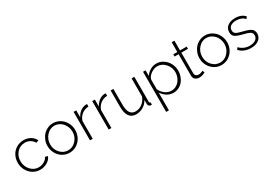

<svg xmlns="http://www.w3.org/2000/svg" viewBox="39 -1761 4309 3037"><g transform="rotate(-30 2193.0 -242.5)"><path d="M298.8 9.8Q227.5 9.8 168.2 -27.1Q108.9 -64 75.4 -126.5Q42 -189 42 -262.2Q42 -335.4 74.5 -396.5Q106.9 -457.5 166 -493.2Q225.1 -528.8 297.9 -528.8Q368.2 -528.8 422.4 -496.8Q476.6 -464.8 503.9 -408.2L455.1 -392.1Q432.1 -435.1 389.4 -459.5Q346.7 -483.9 295.9 -483.9Q210 -483.9 150.9 -420.2Q91.8 -356.4 91.8 -262.2Q91.8 -168.5 152.3 -101.8Q212.9 -35.2 296.9 -35.2Q350.6 -35.2 399.7 -64Q448.7 -92.8 460.9 -130.9L509.8 -117.2Q489.7 -62 430.4 -26.1Q371.1 9.8 298.8 9.8Z M582 -258.8Q582 -313 601.6 -362.5Q621.1 -412.1 654.8 -448.7Q688.5 -485.4 735.8 -507.1Q783.2 -528.8 835.9 -528.8Q905.8 -528.8 964.6 -491.9Q1023.4 -455.1 1056.6 -393.1Q1089.8 -331.1 1089.8 -258.8Q1089.8 -187 1056.9 -125.5Q1023.9 -64 965.3 -27.1Q906.7 9.8 835.9 9.8Q764.6 9.8 706.1 -27.1Q647.5 -64 614.7 -125.5Q582 -187 582 -258.8ZM1039.1 -259.8Q1039.1 -304.7 1022.7 -346.2Q1006.3 -387.7 979 -417.7Q951.7 -447.8 914.3 -465.8Q877 -483.9 835.9 -483.9Q752.9 -483.9 692.4 -416.7Q631.8 -349.6 631.8 -256.8Q631.8 -164.6 691.4 -99.9Q751 -35.2 835 -35.2Q918.9 -35.2 979 -101.1Q1039.1 -167 1039.1 -259.8Z M1456.1 -475.1Q1386.2 -472.7 1333.5 -432.9Q1280.8 -393.1 1259.8 -325.2V0H1210V-520H1257.8V-392.1Q1284.7 -446.8 1329.6 -481.2Q1374.5 -515.6 1424.8 -521Q1438 -522 1456.1 -522Z M1796.9 -475.1Q1727.1 -472.7 1674.3 -432.9Q1621.6 -393.1 1600.6 -325.2V0H1550.8V-520H1598.6V-392.1Q1625.5 -446.8 1670.4 -481.2Q1715.3 -515.6 1765.6 -521Q1778.8 -522 1796.9 -522Z M1886.7 -220.2V-520H1936.5V-227.1Q1936.5 -35.2 2067.4 -35.2Q2133.3 -35.2 2189.9 -78.6Q2246.6 -122.1 2269.5 -191.9V-520H2319.3V-65.9Q2319.3 -42.5 2340.3 -41V0Q2323.2 1.5 2315.4 0Q2298.8 -2.4 2287.4 -15.1Q2275.9 -27.8 2275.4 -44.9L2274.4 -123Q2240.7 -61 2181.2 -25.6Q2121.6 9.8 2052.2 9.8Q1970.7 9.8 1928.7 -48.3Q1886.7 -106.4 1886.7 -220.2Z M2528.3 -111.8V212.9H2478.5V-520H2524.4V-416Q2557.6 -466.8 2610.4 -497.8Q2663.1 -528.8 2721.2 -528.8Q2791.5 -528.8 2849.4 -489.7Q2907.2 -450.7 2938.7 -389.2Q2970.2 -327.6 2970.2 -258.8Q2970.2 -204.6 2952.9 -155.5Q2935.5 -106.4 2904.8 -70.1Q2874 -33.7 2829.1 -12Q2784.2 9.8 2732.4 9.8Q2668.9 9.8 2615.7 -23.9Q2562.5 -57.6 2528.3 -111.8ZM2919.4 -258.8Q2919.4 -349.1 2858.4 -416.5Q2797.4 -483.9 2711.4 -483.9Q2675.3 -483.9 2634.5 -464.8Q2593.8 -445.8 2563.2 -412.8Q2532.7 -379.9 2528.3 -344.2V-172.9Q2554.7 -113.3 2607.2 -74.2Q2659.7 -35.2 2720.2 -35.2Q2764.2 -35.2 2802.2 -54.4Q2840.3 -73.7 2865.5 -105.2Q2890.6 -136.7 2905 -176.8Q2919.4 -216.8 2919.4 -258.8Z M3315.4 -24.9 3309.6 -21.5Q3303.7 -18.6 3299.3 -16.6Q3294.9 -14.6 3286.4 -11Q3277.8 -7.3 3269.5 -4.6Q3261.2 -2 3251.2 0.5Q3241.2 2.9 3229.7 4.4Q3218.3 5.9 3206.5 5.9Q3163.1 5.9 3133.8 -18.8Q3104.5 -43.5 3104.5 -86.9V-479H3031.2V-520H3104.5V-698.2H3154.3V-520H3275.4V-479H3154.3V-99.1Q3155.8 -71.3 3174.3 -56.2Q3192.9 -41 3219.2 -41Q3237.8 -41 3257.3 -46.6Q3276.9 -52.2 3285.9 -56.9Q3294.9 -61.5 3300.3 -64.9Z M3357.4 -258.8Q3357.4 -313 3377 -362.5Q3396.5 -412.1 3430.2 -448.7Q3463.9 -485.4 3511.2 -507.1Q3558.6 -528.8 3611.3 -528.8Q3681.2 -528.8 3740 -491.9Q3798.8 -455.1 3832 -393.1Q3865.2 -331.1 3865.2 -258.8Q3865.2 -187 3832.3 -125.5Q3799.3 -64 3740.7 -27.1Q3682.1 9.8 3611.3 9.8Q3540 9.8 3481.4 -27.1Q3422.9 -64 3390.1 -125.5Q3357.4 -187 3357.4 -258.8ZM3814.5 -259.8Q3814.5 -304.7 3798.1 -346.2Q3781.7 -387.7 3754.4 -417.7Q3727.1 -447.8 3689.7 -465.8Q3652.3 -483.9 3611.3 -483.9Q3528.3 -483.9 3467.8 -416.7Q3407.2 -349.6 3407.2 -256.8Q3407.2 -164.6 3466.8 -99.9Q3526.4 -35.2 3610.4 -35.2Q3694.3 -35.2 3754.4 -101.1Q3814.5 -167 3814.5 -259.8Z M4149.4 9.8Q4020.5 9.8 3941.4 -75.2L3964.4 -109.9Q4044.9 -32.2 4147.5 -32.2Q4215.3 -32.2 4256.3 -60.5Q4297.4 -88.9 4297.4 -138.2Q4297.4 -182.1 4257.8 -205.1Q4230.5 -220.7 4148.9 -241.2Q4145 -242.2 4136.7 -244.1H4136.2L4135.7 -244.6H4135.3H4134.8H4134.3L4133.8 -245.1H4133.3Q4097.7 -254.4 4075 -261.7Q4052.2 -269 4030.5 -280Q4008.8 -291 3997.1 -304Q3985.4 -316.9 3978.3 -335.2Q3971.2 -353.5 3971.2 -377.9Q3971.2 -450.7 4024.9 -489.7Q4078.6 -528.8 4162.1 -528.8Q4221.7 -528.8 4267.6 -509.3Q4313.5 -489.7 4338.4 -456.1L4311 -423.8Q4287.6 -454.6 4247.1 -470.7Q4206.5 -486.8 4158.2 -486.8Q4097.7 -486.8 4058.3 -461.7Q4019 -436.5 4019 -383.8Q4019 -371.1 4022 -360.8Q4024.9 -350.6 4029.1 -342.8Q4033.2 -335 4043 -327.9Q4052.7 -320.8 4060.8 -316.2Q4068.8 -311.5 4085.4 -305.9Q4102.1 -300.3 4114.3 -296.9Q4126.5 -293.5 4149.4 -287.1Q4181.2 -279.3 4199 -274.2Q4216.8 -269 4241 -261.2Q4265.1 -253.4 4278.3 -246.3Q4291.5 -239.3 4306.4 -228.8Q4321.3 -218.3 4328.6 -206.3Q4335.9 -194.3 4341.1 -178.5Q4346.2 -162.6 4346.2 -143.1Q4346.2 -72.3 4292.5 -31.2Q4238.8 9.8 4149.4 9.8Z"/></g></svg>

Font: Rawline Light
Style: Regular
Weight: 300
Designer: Matt McInerney, Pablo Impallari, Rodrigo Fuenzalida
Foundry: Matt McInerney, Pablo Impallari, Rodrigo Fuenzalida
Version: Version 4.020;PS 004.020;hotconv 1.0.88;makeotf.lib2.5.64775